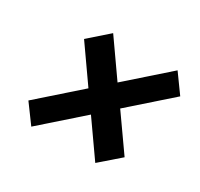

<svg xmlns="http://www.w3.org/2000/svg" viewBox="-105 -714 744 715"><g transform="rotate(30 267.0 -357.0)"><path d="M103 -130 45 -209 216 -360 110 -511 193 -584 299 -433 470 -584 527 -505 356 -354 461 -205 377 -132 273 -280Z"/></g></svg>

Font: Red Hat Text
Style: Bold Italic
Weight: 700
Italic angle: -12°
Designer: Pentagram / MCKL
Foundry: Pentagram / MCKL
Version: Version 1.003; Red Hat Text Bold Italic